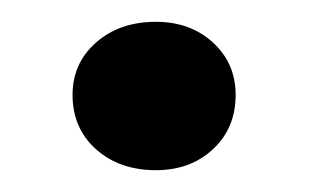

<svg xmlns="http://www.w3.org/2000/svg" viewBox="-20 -365 286 176"><path d="M123 -209Q89.5 -209 68 -228.2Q46.5 -247.5 46.5 -278Q46.5 -307 68 -326Q89.5 -345 123 -345Q154.5 -345 175.2 -326Q196 -307 196 -278Q196 -247.5 175.2 -228.2Q154.5 -209 123 -209Z"/></svg>

Font: Junction SemiBold
Style: Regular
Weight: 600
Designer: Caroline Hadilaksono
Foundry: Caroline Hadilaksono, Tyler Finck, The League of Moveable Type
Version: Version 2.000; ttfautohint (v1.8.3)